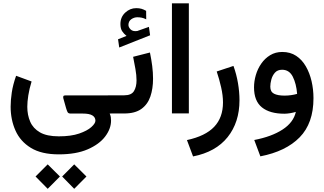

<svg xmlns="http://www.w3.org/2000/svg" viewBox="-20 -698 1993 1181"><path d="M341.8 251.5Q235.4 251.5 170.2 211.7Q105 171.9 75.2 105Q45.4 38.1 45.4 -42Q45.4 -82 52.5 -129.4Q59.6 -176.8 79.1 -231.9L174.3 -196.8Q160.2 -150.9 154.1 -111.3Q147.9 -71.8 147.9 -41Q147.9 9.3 165.8 50.5Q183.6 91.8 225.8 116.2Q268.1 140.6 341.8 140.6Q417 140.6 466.8 123.5Q516.6 106.4 541.7 83.7Q566.9 61 566.9 44.4Q566.9 23.4 548.3 12Q529.8 0.5 488.8 0.5H414.6Q399.9 0.5 395.3 -9Q390.6 -18.6 386.2 -33.7L369.6 -92.8Q367.7 -100.6 369.6 -106Q371.6 -111.3 382.8 -111.3H664.1V0.5H654.8Q660.2 12.7 661.6 22.5Q663.1 32.2 663.1 43.5Q663.1 93.8 627 141.6Q590.8 189.5 519.5 220.5Q448.2 251.5 341.8 251.5ZM436.5 313 511.7 387.7 436.5 463.4 362.3 387.7ZM273.4 313 348.6 387.7 273.4 463.4 198.7 387.7Z M758.3 -477.1Q741.7 -490.2 731.2 -506.3Q720.7 -522.5 720.7 -550.3Q720.7 -592.8 750.2 -620.4Q779.8 -647.9 817.9 -647.9Q836.4 -647.9 850.6 -643.8Q864.7 -639.6 878.9 -631.3L879.4 -579.1Q864.3 -586.9 850.8 -589.4Q837.4 -591.8 824.7 -591.8Q804.7 -591.8 787.4 -579.6Q770 -567.4 770 -543.9Q770.5 -529.8 783.9 -516.6Q797.4 -503.4 824.2 -507.3Q825.2 -507.3 826.4 -507.8Q827.6 -508.3 828.6 -508.8L896 -532.7L903.3 -481L713.4 -405.8L706.1 -456.5ZM744.6 0H643.6V-111.8H744.6Q788.1 -111.8 804 -137.7Q819.8 -163.6 819.8 -203.6Q819.8 -235.8 813 -273.7Q806.2 -311.5 798.8 -348.6L902.3 -375Q911.1 -332.5 916.3 -292Q921.4 -251.5 921.4 -213.9Q921.4 -152.3 904.8 -104Q888.2 -55.7 849.4 -27.8Q810.5 0 744.6 0Z M1141.6 -677.7V-0.5H1037.6V-677.7Z M1167.5 264.2 1129.9 163.6Q1243.2 139.2 1297.4 82Q1351.6 24.9 1351.6 -67.9Q1351.6 -110.8 1340.3 -160.6Q1329.1 -210.4 1313 -258.3L1416 -292.5Q1434.6 -241.2 1443.8 -186.8Q1453.1 -132.3 1453.1 -81.5Q1453.1 54.2 1380.1 145.5Q1307.1 236.8 1167.5 264.2Z M1908.2 -94.2Q1908.2 60.1 1823.2 146.7Q1738.3 233.4 1581.5 263.7L1543.9 163.1Q1650.9 142.6 1718 98.9Q1785.2 55.2 1799.8 -9.8Q1783.7 -4.9 1764.4 -1.7Q1745.1 1.5 1729.5 1.5Q1639.6 1.5 1591.1 -37.6Q1542.5 -76.7 1542.5 -160.6Q1542.5 -198.2 1553.7 -236.6Q1564.9 -274.9 1587.2 -306.9Q1609.4 -338.9 1641.8 -358.6Q1674.3 -378.4 1716.3 -378.4Q1765.6 -378.4 1801.8 -354.5Q1837.9 -330.6 1861.3 -289.8Q1884.8 -249 1896.5 -198.5Q1908.2 -147.9 1908.2 -94.2ZM1730 -109.9Q1751 -109.9 1771 -112.8Q1791 -115.7 1807.6 -120.6Q1802.7 -183.1 1781 -226.1Q1759.3 -269 1715.3 -269Q1687 -269 1671.1 -251Q1655.3 -232.9 1648.9 -208.5Q1642.6 -184.1 1642.6 -165Q1642.6 -133.3 1665.5 -121.6Q1688.5 -109.9 1730 -109.9Z"/></svg>

Font: Vazirmatn UI FD Medium
Style: Regular
Weight: 500
Designer: Saber Rastikerdar
Foundry: Saber Rastikerdar
Version: Version 33.003